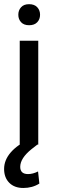

<svg xmlns="http://www.w3.org/2000/svg" viewBox="-20 -705 283 936"><path d="M82.5 -669.4Q95.7 -684.6 121.8 -684.6Q147.9 -684.6 161.6 -669.7Q175.3 -654.8 175.3 -633.1Q175.3 -611.3 161.6 -596.7Q147.9 -582 122.1 -582Q96.2 -582 82.8 -596.7Q69.3 -611.3 69.3 -633.1Q69.3 -654.8 82.5 -669.4ZM166.5 0H164.1H78.6H76.2V-2V-503.9V-506.3H78.6H164.1H166.5V-503.9V-2ZM162.1 0 133.8 22Q78.6 66.4 78.6 108.4Q78.6 143.6 116.7 143.6Q140.1 143.6 165.5 130.9L171.9 189.9Q137.7 211.4 93.8 211.4Q50.3 211.4 25.1 186Q0 160.6 0 118.7Q0 75.2 32.7 37.6Q65.4 0 125.5 -27.3Z"/></svg>

Font: MAUL
Style: Regular
Weight: 400
Designer: MAUL
Version: Version 1.0; 2020; ttfautohint (v1.8.3)